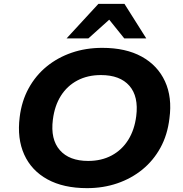

<svg xmlns="http://www.w3.org/2000/svg" viewBox="-20 -964 947 995"><path d="M431 11Q309 11 226 -34.5Q143 -80 105.5 -163Q68 -246 82 -357Q92 -440 128.5 -506.5Q165 -573 222 -619.5Q279 -666 352 -691Q425 -716 510 -716Q632 -716 714.5 -670.5Q797 -625 835 -542.5Q873 -460 858 -350Q848 -265 811.5 -198.5Q775 -132 718 -85.5Q661 -39 588 -14Q515 11 431 11ZM437 -130Q506 -130 559 -158.5Q612 -187 644.5 -239Q677 -291 686 -362Q699 -464 650.5 -519.5Q602 -575 503 -575Q434 -575 381 -547Q328 -519 295.5 -467.5Q263 -416 254 -344Q241 -242 290 -186Q339 -130 437 -130ZM325 -765 490 -944H625L738 -765H624L546 -862L438 -765Z"/></svg>

Font: Nunito Sans 10pt SemiExpanded ExtraBold
Style: Italic
Weight: 800
Width: 6
Italic angle: -9°
Designer: Vernon Adams
Foundry: Vernon Adams
Version: Version 3.101;gftools[0.9.27]